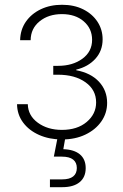

<svg xmlns="http://www.w3.org/2000/svg" viewBox="-20 -568 509 792"><path d="M235.8 7.3Q183.6 7.3 141.6 -11.2Q99.6 -29.8 75.2 -62.7Q50.8 -95.7 50.3 -138.2H94.7Q95.7 -91.3 136 -61.8Q176.3 -32.2 235.4 -32.2Q298.8 -32.2 337.6 -64.9Q376.5 -97.7 376.5 -145.5Q376.5 -197.3 332.8 -228.5Q289.1 -259.8 219.2 -259.8H199.7V-296.4H219.2Q279.8 -296.4 319.8 -325.7Q359.9 -355 359.9 -403.8Q359.9 -450.2 325.4 -480Q291 -509.8 235.4 -509.8Q180.2 -509.8 143.6 -480.2Q106.9 -450.7 106.4 -402.3H63Q64 -445.8 86.7 -478.5Q109.4 -511.2 148.2 -529.8Q187 -548.3 235.8 -548.3Q285.6 -548.3 323.2 -529.5Q360.8 -510.7 382.1 -478.3Q403.3 -445.8 403.3 -405.8Q403.3 -358.4 373.3 -325.4Q343.3 -292.5 294.4 -280.8V-278.3Q354.5 -267.1 388.2 -231Q421.9 -194.8 421.9 -143.6Q421.9 -101.1 397.9 -66.9Q374 -32.7 332 -12.7Q290 7.3 235.8 7.3ZM186 204.1V171.9H236.8Q266.6 171.9 281.7 159.9Q296.9 147.9 296.9 125Q296.9 102.5 281.7 90.3Q266.6 78.1 234.4 78.1H202.1L220.2 -14.2H249.5V0L241.2 47.4Q285.6 48.8 309.6 68.8Q333.5 88.9 333.5 125.5Q333.5 163.1 308.3 183.6Q283.2 204.1 236.8 204.1Z"/></svg>

Font: Inter 17pt ExtraLight
Style: Regular
Weight: 250
Version: Version 4.001;git-66647c0bb